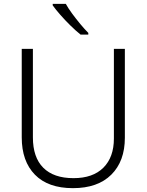

<svg xmlns="http://www.w3.org/2000/svg" viewBox="-20 -968 762 998"><path d="M629 -252Q629 -130 558.5 -60Q488 10 359 10Q230 10 161.5 -60Q93 -130 93 -254V-714H151V-254Q151 -150 205 -96Q259 -42 362 -42Q463 -42 517.5 -96.5Q572 -151 572 -248V-714H629ZM322 -948Q334 -926 354.5 -898Q375 -870 397.5 -843Q420 -816 439 -797V-788H399Q374 -808 346 -835.5Q318 -863 293.5 -891Q269 -919 254 -940V-948Z"/></svg>

Font: RS Noto Sans Light
Style: Regular
Weight: 300
Designer: Monotype Design Team
Foundry: Monotype Imaging Inc.
Version: Version 3.10